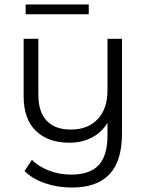

<svg xmlns="http://www.w3.org/2000/svg" viewBox="-20 -658 659 861"><path d="M527 -484V-59Q527 64 471 123.5Q415 183 302 183Q238 183 181.5 163.5Q125 144 90 109L123 59Q155 90 201 107.5Q247 125 299 125Q383 125 422.5 82.5Q462 40 462 -51V-107Q436 -64 391.5 -41Q347 -18 291 -18Q196 -18 141 -71Q86 -124 86 -226V-484H152V-233Q152 -156 189.5 -116.5Q227 -77 297 -77Q374 -77 418 -123.5Q462 -170 462 -253V-484ZM95 -638H378V-594H95Z"/></svg>

Font: Montserrat Ace
Style: Regular
Weight: 400
Designer: Julieta Ulanovsky
Foundry: Julieta Ulanovsky
Version: Version 1